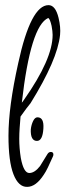

<svg xmlns="http://www.w3.org/2000/svg" viewBox="-20 -660 255 748"><path d="M86 68Q52 69 32.5 19Q13 -31 13 -131Q13 -188 22.5 -258.5Q32 -329 51 -414Q100 -640 169 -640Q196 -640 208 -591Q217 -554 214 -524Q204 -427 99 -258Q92 -250 82.5 -237Q73 -224 60 -206Q58 -183 56.5 -161Q55 -139 55 -119Q55 -83 61 -45Q72 14 94 14Q115 14 136 -13L165 -60Q170 -68 178 -68Q188 -68 188 -58Q188 -56 187.5 -54Q187 -52 186 -50Q175 -25 166.5 -7.5Q158 10 151 20Q120 68 86 68ZM168 -590Q99 -560 65 -260Q68 -263 74 -272Q185 -430 185 -524Q185 -531 184 -539.5Q183 -548 181 -559Q175 -586 168 -590ZM124 -111Q98 -111 100 -157V-156Q102 -174 109 -188.5Q116 -203 126 -203Q152 -203 149 -159Q146 -111 124 -111Z"/></svg>

Font: Square Peg
Style: Regular
Weight: 400
Designer: Robert E. Leuschke
Foundry: Robert E. Leuschke
Version: Version 1.010; ttfautohint (v1.8.4.7-5d5b)